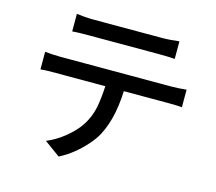

<svg xmlns="http://www.w3.org/2000/svg" viewBox="-112 -892 1224 1087"><g transform="rotate(15 500.0 -348.5)"><path d="M209 -752Q232 -749 257 -747Q282 -745 306 -745Q325 -745 365.5 -745Q406 -745 457.5 -745Q509 -745 561 -745Q613 -745 653 -745Q693 -745 710 -745Q733 -745 759.5 -747Q786 -749 810 -752V-649Q786 -651 760 -651.5Q734 -652 710 -652Q693 -652 653 -652Q613 -652 561.5 -652Q510 -652 458.5 -652Q407 -652 366 -652Q325 -652 307 -652Q282 -652 256 -651.5Q230 -651 209 -649ZM91 -498Q112 -496 135.5 -494.5Q159 -493 182 -493Q194 -493 233 -493Q272 -493 327.5 -493Q383 -493 446.5 -493Q510 -493 574 -493Q638 -493 693 -493Q748 -493 786.5 -493Q825 -493 836 -493Q852 -493 877 -494.5Q902 -496 920 -498V-395Q903 -397 879.5 -397.5Q856 -398 836 -398Q825 -398 786.5 -398Q748 -398 693 -398Q638 -398 574 -398Q510 -398 446.5 -398Q383 -398 327.5 -398Q272 -398 233 -398Q194 -398 182 -398Q159 -398 135 -397.5Q111 -397 91 -395ZM580 -445Q580 -350 565 -272Q550 -194 517 -131Q499 -98 468.5 -63.5Q438 -29 400 2Q362 33 318 55L226 -12Q281 -35 331 -75.5Q381 -116 411 -161Q449 -220 460 -291.5Q471 -363 472 -445Z"/></g></svg>

Font: Noto Sans SC Medium
Style: Regular
Weight: 500
Designer: Ryoko NISHIZUKA  (kana, bopomofo & ideographs); Paul D. Hunt (Latin, Greek & Cyrillic); Sandoll Communications , Soo-you
Foundry: Adobe
Version: Version 2.004-H2;hotconv 1.0.118;makeotfexe 2.5.65603